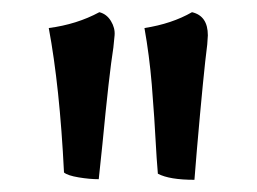

<svg xmlns="http://www.w3.org/2000/svg" viewBox="-20 -736 421 315"><path d="M166 -658Q159 -614 148 -499L142 -442Q127 -442 109 -445Q91 -448 85 -453Q78 -594 60 -690Q106 -696 143 -716Q155 -713 162 -701.5Q169 -690 168 -678ZM320 -663Q314 -617 303 -490L299 -441Q258 -441 239 -451L237 -477Q233 -550 229 -597.5Q225 -645 217 -690Q262 -697 295 -716Q321 -710 321 -678Z"/></svg>

Font: Vollkorn SC
Style: Bold
Weight: 700
Designer: Friedrich Althausen
Foundry: Friedrich Althausen
Version: Version 4.015